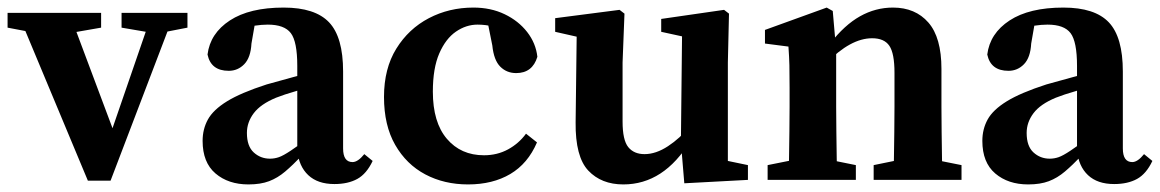

<svg xmlns="http://www.w3.org/2000/svg" viewBox="-24 -475 3063 507"><path d="M208 2 23 -441H159L283 -110H264L378 -441H437L268 2ZM-4 -402V-441H243V-402L151 -386H80ZM297 -402V-441H471V-402L399 -388H379Z M632 12Q579 12 545 -17Q511 -46 511 -103Q511 -134 525 -159.5Q539 -185 575.5 -207.5Q612 -230 680 -252Q709 -260 750.5 -271.5Q792 -283 825 -290V-253Q794 -245 759.5 -235Q725 -225 705 -217Q664 -200 646 -176Q628 -152 628 -124Q628 -89 646 -72.5Q664 -56 689 -56Q701 -56 712.5 -60Q724 -64 743.5 -77Q763 -90 797 -115L808 -64H773Q749 -39 729 -22Q709 -5 686.5 3.5Q664 12 632 12ZM859 11Q815 11 790 -12.5Q765 -36 761 -78V-301Q761 -365 744 -387.5Q727 -410 683 -410Q667 -410 647 -407Q627 -404 598 -395L652 -429L640 -360Q638 -323 621 -305.5Q604 -288 580 -288Q533 -288 524 -331Q531 -387 583 -421Q635 -455 725 -455Q808 -455 845 -416Q882 -377 882 -286V-83Q882 -47 907 -47Q921 -47 938 -68L960 -50Q944 -16 919.5 -2.5Q895 11 859 11Z M1212 12Q1149 12 1099 -14.5Q1049 -41 1019.5 -92.5Q990 -144 990 -219Q990 -294 1022.5 -346.5Q1055 -399 1108.5 -427Q1162 -455 1226 -455Q1272 -455 1308.5 -437.5Q1345 -420 1368 -390.5Q1391 -361 1395 -325Q1382 -282 1339 -282Q1314 -282 1297 -299Q1280 -316 1276 -355L1262 -425L1322 -389Q1279 -410 1237 -410Q1207 -410 1180 -391.5Q1153 -373 1136 -334Q1119 -295 1119 -233Q1119 -152 1156 -108.5Q1193 -65 1254 -65Q1289 -65 1317.5 -80.5Q1346 -96 1365 -122L1394 -99Q1370 -43 1323.5 -15.5Q1277 12 1212 12Z M1622 12Q1564 12 1529.5 -24.5Q1495 -61 1496 -152L1499 -398L1526 -372L1442 -391V-427L1612 -449L1625 -439L1620 -310V-154Q1620 -105 1635 -86.5Q1650 -68 1678 -68Q1708 -68 1740 -89Q1772 -110 1797 -141L1815 -103H1799Q1729 12 1622 12ZM1783 9 1774 -99 1777 -379 1722 -391V-425L1888 -449L1901 -439L1898 -310V-50L1951 -39V0Z M2335 0Q2336 -21 2336.5 -55Q2337 -89 2337.5 -126.5Q2338 -164 2338 -193V-283Q2338 -334 2324.5 -354Q2311 -374 2279 -374Q2222 -374 2158 -308L2151 -360H2168Q2206 -409 2247 -432Q2288 -455 2334 -455Q2393 -455 2427.5 -415.5Q2462 -376 2462 -293V-193Q2462 -164 2462.5 -126.5Q2463 -89 2463.5 -55Q2464 -21 2465 0ZM2003 0V-39L2093 -57H2147L2236 -39V0ZM2058 0Q2059 -21 2059.5 -55.5Q2060 -90 2060.5 -127.5Q2061 -165 2061 -193V-243Q2061 -281 2060.5 -302.5Q2060 -324 2058 -352L1996 -360V-396L2159 -455L2175 -446L2184 -342V-193Q2184 -165 2184.5 -127.5Q2185 -90 2185.5 -55.5Q2186 -21 2187 0ZM2283 0V-39L2371 -57H2425L2515 -39V0Z M2691 12Q2638 12 2604 -17Q2570 -46 2570 -103Q2570 -134 2584 -159.5Q2598 -185 2634.5 -207.5Q2671 -230 2739 -252Q2768 -260 2809.5 -271.5Q2851 -283 2884 -290V-253Q2853 -245 2818.5 -235Q2784 -225 2764 -217Q2723 -200 2705 -176Q2687 -152 2687 -124Q2687 -89 2705 -72.5Q2723 -56 2748 -56Q2760 -56 2771.5 -60Q2783 -64 2802.5 -77Q2822 -90 2856 -115L2867 -64H2832Q2808 -39 2788 -22Q2768 -5 2745.5 3.5Q2723 12 2691 12ZM2918 11Q2874 11 2849 -12.5Q2824 -36 2820 -78V-301Q2820 -365 2803 -387.5Q2786 -410 2742 -410Q2726 -410 2706 -407Q2686 -404 2657 -395L2711 -429L2699 -360Q2697 -323 2680 -305.5Q2663 -288 2639 -288Q2592 -288 2583 -331Q2590 -387 2642 -421Q2694 -455 2784 -455Q2867 -455 2904 -416Q2941 -377 2941 -286V-83Q2941 -47 2966 -47Q2980 -47 2997 -68L3019 -50Q3003 -16 2978.5 -2.5Q2954 11 2918 11Z"/></svg>

Font: Lisu Bosa Black
Style: Regular
Weight: 900
Designer: David Morse, Annie Olsen, Victor Gaultney, Frank Grießhammer (Latin)
Foundry: SIL International
Version: Version 2.000